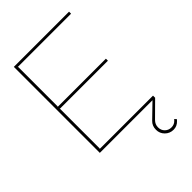

<svg xmlns="http://www.w3.org/2000/svg" viewBox="-300 -925 1279 1279"><g transform="rotate(-45 340.0 -285.5)"><path d="M599.1 190.9 611.8 204.1 604 212.9Q580.1 238.8 546.9 238.8Q511.7 238.8 487.3 214.6Q462.9 190.4 462.9 155.8Q462.9 118.7 487.8 95.2L585.9 0H89.8V-810.1H609.9V-791H106.9L109.9 -788.1V-418L107.9 -415H562V-396H106.9L109.9 -393.1V-22L107.9 -19H609.9V0H610.8L504.9 105Q483.9 126 483.9 153.8Q483.9 182.1 502.4 200Q521 217.8 546.9 217.8Q574.7 217.8 591.8 199.2Q597.2 193.8 599.1 190.9Z"/></g></svg>

Font: Sinkin Sans 100 Thin
Style: Regular
Weight: 100
Designer: Keith Bates
Foundry: K-Type
Version: Sinkin Sans (version 1.0)  by Keith Bates   •   © 2014   www